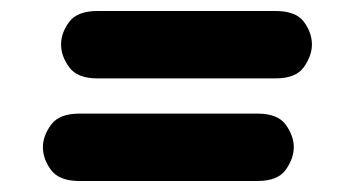

<svg xmlns="http://www.w3.org/2000/svg" viewBox="-20 -501 618 349"><path d="M124.5 -172Q87.5 -172 72.8 -192Q58 -212 58 -233.5Q58 -254 72.8 -274.2Q87.5 -294.5 124.5 -294.5H448Q485 -294.5 499.5 -274.2Q514 -254 514 -233.5Q514 -213 499.5 -192.5Q485 -172 448 -172ZM91 -420Q91 -441.5 105.8 -461.2Q120.5 -481 157 -481H481Q518 -481 532.5 -461.2Q547 -441.5 547 -420Q547 -400 532.5 -379.2Q518 -358.5 481 -358.5H157Q120.5 -358.5 105.8 -378.8Q91 -399 91 -420Z"/></svg>

Font: Edu VIC WA NT Hand Pre
Style: Regular
Weight: 400
Designer: Tina and Corey Anderson, Eben Sorkin, Mirko Velimirovic
Foundry: Google for Education
Version: Version 1.000